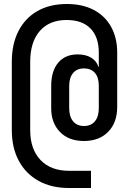

<svg xmlns="http://www.w3.org/2000/svg" viewBox="-20 -760 640 960"><path d="M325 180Q237 180 173 144.5Q109 109 74 44Q39 -21 39 -110V-450Q39 -540 72.5 -605Q106 -670 167.5 -705Q229 -740 315 -740Q393 -740 449.5 -710Q506 -680 536 -625Q566 -570 566 -497V-226Q566 -147 521 -101Q476 -55 400 -55Q324 -55 280 -100Q236 -145 236 -219V-330Q236 -405 271 -446.5Q306 -488 368 -488Q409 -488 436 -471.5Q463 -455 472 -426H474V-497Q474 -575 432.5 -617.5Q391 -660 313 -660Q227 -660 179 -605Q131 -550 131 -450V-110Q131 -14 182.5 40Q234 94 325 94H435V180ZM400 -130Q435 -130 454.5 -153.5Q474 -177 474 -219V-331Q474 -373 454.5 -395.5Q435 -418 400 -418Q365 -418 345.5 -395Q326 -372 326 -330V-219Q326 -177 345.5 -153.5Q365 -130 400 -130Z"/></svg>

Font: Pitagon Sans Mono SemiBold
Style: Regular
Weight: 600
Monospace: yes
Designer: Travis Tran
Foundry: Pitagon
Version: Version 1.001; ttfautohint (v1.8.4.7-5d5b);gftools[0.9.26]